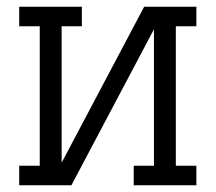

<svg xmlns="http://www.w3.org/2000/svg" viewBox="-20 -550 640 570"><path d="M37 0V-58H98V-472H37V-530H223V-472H163V-67L408 -530H563V-472H502V-58H563V0H377V-58H437V-463L192 0Z"/></svg>

Font: Iosevka Curly Slab LtEx
Style: Regular
Weight: 300
Width: 7
Monospace: yes
Designer: Belleve Invis
Foundry: Belleve Invis
Version: Version 11.1.0; ttfautohint (v1.8.3)